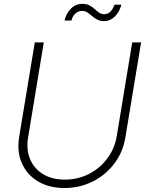

<svg xmlns="http://www.w3.org/2000/svg" viewBox="-20 -942 738 972"><path d="M306.2 9.8Q227.5 9.8 171.6 -24.2Q115.7 -58.1 90.3 -116.7Q64.9 -175.3 77.1 -249.5L156.2 -727.5H201.7L122.6 -248.5Q111.8 -185.5 132.1 -137Q152.3 -88.4 197.8 -60.5Q243.2 -32.7 307.6 -32.7Q374.5 -32.7 430.2 -61.3Q485.8 -89.8 522.9 -139.4Q560.1 -189 570.8 -251.5L649.4 -727.5H694.3L614.7 -246.1Q602.5 -171.9 558.8 -114Q515.1 -56.2 449.5 -23.2Q383.8 9.8 306.2 9.8ZM506.8 -835Q487.3 -835 472.7 -842.8Q458 -850.6 446 -860.8Q434.1 -871.1 422.4 -878.9Q410.6 -886.7 396 -886.7Q375.5 -886.7 361.1 -873Q346.7 -859.4 341.8 -837.9H306.6Q314.9 -874.5 338.9 -898.4Q362.8 -922.4 396.5 -922.4Q418.5 -922.4 433.1 -914.6Q447.8 -906.7 459 -896.5Q470.2 -886.2 481.4 -878.2Q492.7 -870.1 506.8 -870.1Q524.9 -870.1 537.6 -881.6Q550.3 -893.1 559.6 -918.5H594.7Q584 -879.9 560.5 -857.4Q537.1 -835 506.8 -835Z"/></svg>

Font: Inter 24pt ExtraLight
Style: Italic
Weight: 250
Italic angle: -9.3988°
Version: Version 4.001;git-66647c0bb